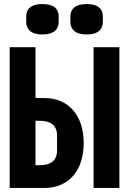

<svg xmlns="http://www.w3.org/2000/svg" viewBox="-20 -932 640 952"><path d="M28 0H200C320 0 395 -86 395 -223C395 -359 320 -446 200 -446H156V-698H28ZM156 -113V-333H178C233 -333 263 -309 263 -259V-187C263 -137 233 -113 178 -113ZM444 0V-698H572V0ZM190 -761C250 -761 271 -789 271 -824V-850C271 -885 250 -912 190 -912C131 -912 110 -885 110 -850V-824C110 -789 131 -761 190 -761ZM410 -761C469 -761 490 -789 490 -824V-850C490 -885 469 -912 410 -912C350 -912 329 -885 329 -850V-824C329 -789 350 -761 410 -761Z"/></svg>

Font: IBM Plex Mono
Style: Bold
Weight: 700
Monospace: yes
Designer: Mike Abbink, Paul van der Laan, Pieter van Rosmalen
Foundry: Bold Monday
Version: Version 2.004